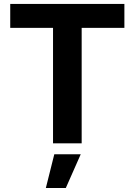

<svg xmlns="http://www.w3.org/2000/svg" viewBox="-20 -727 683 974"><path d="M31.9 -707H611V-585.8H394.3V0H249V-585.8H31.9ZM255.4 55.7H389.5L313.9 226.6H212.6Z"/></svg>

Font: Pretendard Std Variable
Style: Regular
Weight: 400
Designer: Base glyphs from Inter by Rasmus Andersson; Hangeul glyphs from Noto Sans CJK(Source Han Sans) by Jang Soo-young and Kan
Foundry: Kil Hyung-jin
Version: Version 1.309;Glyphs 3.2 (3225)